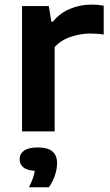

<svg xmlns="http://www.w3.org/2000/svg" viewBox="-20 -572 478 836"><path d="M76 0V-545.5H192.5L203.5 -478H211Q239 -514 283.8 -533Q328.5 -552 378.5 -552Q406 -552 431.5 -547.5V-421.5Q417.5 -424 401.8 -425Q386 -426 371 -426Q332.5 -426 289.2 -412Q246 -398 218 -367V0ZM106 243.5Q127 202.5 131.5 172Q96 169.5 80.8 156Q65.5 142.5 65.5 121.5Q65.5 97.5 85 83.8Q104.5 70 146 70Q228.5 70 228.5 138.5Q228.5 163 219 192Q209.5 221 192.5 243.5Z"/></svg>

Font: Encode Sans Expanded Expanded SemiBold
Style: Regular
Weight: 600
Width: 7
Designer: Multiple Designers
Foundry: Impallari Type
Version: Version 3.000; ttfautohint (v1.8.3) -l 8 -r 50 -G 200 -x 14 